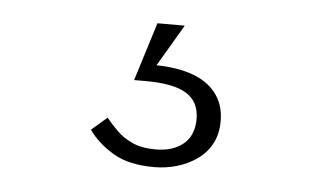

<svg xmlns="http://www.w3.org/2000/svg" viewBox="-32 -50 615 357"><g transform="rotate(5 275.0 128.5)"><path d="M300 -5 247 85 241 73Q285 72 316.5 82Q348 92 365 113.5Q382 135 382 166Q382 190 372.5 208Q363 226 346 238Q329 250 308.5 256Q288 262 266 262Q219 262 190 245Q161 228 143 203L172 178Q181 189 193 201Q205 213 222.5 221Q240 229 266 229Q298 229 317.5 213Q337 197 337 166Q337 134 313 119Q289 104 237 104H215L249 -5Z"/></g></svg>

Font: Roboto Serif Thin
Style: Regular
Weight: 250
Designer: Greg Gazdowicz
Foundry: Commercial Type
Version: Version 1.004